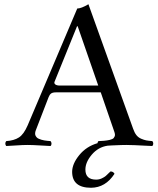

<svg xmlns="http://www.w3.org/2000/svg" viewBox="-20 -678 739 898"><path d="M515.6 134.8Q473.6 199.7 405.8 200.2Q317.9 200.2 317.4 126Q317.4 88.4 350.6 47.6Q383.8 6.8 436 -8.3Q436.5 -14.2 440.4 -18.1Q443.8 -18.1 450.2 -18.6Q460.9 -19 466.1 -19.5Q471.2 -20 480 -21.2Q488.8 -22.5 493.2 -23.7Q497.6 -24.9 503.4 -27.1Q509.3 -29.3 511.5 -32.2Q513.7 -35.2 515.9 -39.3Q518.1 -43.5 517.6 -49.3Q517.1 -55.2 514.6 -62L451.2 -246.1H242.7Q226.1 -246.1 219 -240.7Q211.9 -235.4 207.5 -224.1L147.5 -68.8Q144.5 -61 144.3 -54.7Q144 -48.3 146.2 -43.7Q148.4 -39.1 152.1 -35.2Q155.8 -31.2 161.9 -28.8Q168 -26.4 173.8 -24.4Q179.7 -22.5 187.7 -21.2Q195.8 -20 202.1 -19.3Q208.5 -18.6 216.3 -18.1Q220.7 -13.7 220.9 -6.6Q221.2 0.5 216.3 4.9Q202.1 4.4 166.7 2.2Q131.3 0 108.4 0Q86.9 0 55.9 2.2Q24.9 4.4 9.3 4.9Q4.9 0.5 4.9 -6.6Q4.9 -13.7 9.3 -18.1Q45.9 -20.5 68.6 -35.2Q91.3 -49.8 109.4 -91.8L341.3 -638.2Q359.9 -638.2 393.6 -658.2L602.5 -76.2Q608.9 -57.6 617.9 -46.1Q627 -34.7 640.4 -29.1Q653.8 -23.4 663.8 -21.5Q673.8 -19.5 692.4 -18.1Q696.8 -13.7 696.8 -6.6Q696.8 0.5 692.4 4.9Q678.2 4.4 655.5 3.2Q632.8 2 611.1 1Q589.4 0 571.3 0Q564 0 554.7 0.2Q545.4 0.5 538.8 0.7Q532.2 1 519.3 1.5Q506.3 2 502.2 2.2Q498 2.4 483.4 3.4Q439.5 9.8 409.4 45.2Q379.4 80.6 379.4 115.2Q379.4 162.1 429.7 162.1Q443.4 162.1 455.6 156.5Q467.8 150.9 475.1 144.5Q482.4 138.2 496.6 124Q509.3 123.5 515.6 134.8ZM260.7 -277.8H439.5L343.3 -555.2H340.3L235.4 -296.4Q231.9 -288.6 238.5 -283.2Q245.1 -277.8 260.7 -277.8Z"/></svg>

Font: Linux Libertine Display
Style: Regular
Weight: 400
Designer: Philipp H. Poll
Foundry: Philipp H. Poll
Version: Version 5.0.9